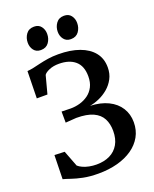

<svg xmlns="http://www.w3.org/2000/svg" viewBox="-174 -1055 933 1161"><g transform="rotate(-20 293.0 -474.0)"><path d="M255 10.5Q199.5 10.5 157.2 1.8Q115 -7 85.5 -17.2Q56 -27.5 38 -32L41.5 -186L106.5 -183.5L146 -80.5Q157 -70.5 175 -62.2Q193 -54 215.8 -49.5Q238.5 -45 262.5 -45Q311.5 -45 348 -62.8Q384.5 -80.5 405 -115.8Q425.5 -151 425.5 -202.5Q425.5 -247.5 408 -281.2Q390.5 -315 350.2 -333.5Q310 -352 242.5 -352L172.5 -347L172 -418.5L230.5 -417Q260.5 -417 290 -425.2Q319.5 -433.5 343.8 -451Q368 -468.5 382.5 -496.5Q397 -524.5 397 -564Q397 -630 359.2 -662.8Q321.5 -695.5 254.5 -695.5Q219 -695.5 192.5 -684.2Q166 -673 157.5 -659.5L127 -544.5H58.5L62 -719Q82 -720.5 103.5 -725.2Q125 -730 150.2 -736Q175.5 -742 205 -746.5Q234.5 -751 270.5 -751Q349 -751 406.2 -730.2Q463.5 -709.5 494.8 -670.2Q526 -631 526 -574.5Q526 -533.5 509 -501.8Q492 -470 465 -447.2Q438 -424.5 406.5 -410.8Q375 -397 345.5 -392Q413 -389.5 461.2 -365.8Q509.5 -342 535 -301.5Q560.5 -261 560.5 -209Q560.5 -158 537.8 -117.2Q515 -76.5 474 -48Q433 -19.5 377.2 -4.5Q321.5 10.5 255 10.5ZM182 -810.5Q153 -810.5 137.5 -830.8Q122 -851 122 -879Q122 -910 139.2 -934Q156.5 -958 190 -958H191Q220 -958 235.5 -937.8Q251 -917.5 251 -890Q251 -858.5 233.8 -834.5Q216.5 -810.5 183 -810.5ZM375 -810.5Q346.5 -810.5 330.8 -830.8Q315 -851 315 -879Q315 -910 332.5 -934Q350 -958 383 -958H384Q413 -958 428.5 -937.8Q444 -917.5 444 -890Q444 -858.5 426.8 -834.5Q409.5 -810.5 376 -810.5Z"/></g></svg>

Font: Merriweather 24pt SemiBold
Style: Regular
Weight: 600
Designer: Eben Sorkin
Foundry: Eben Sorkin
Version: Version 2.100